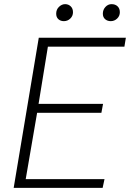

<svg xmlns="http://www.w3.org/2000/svg" viewBox="-20 -906 627 926"><path d="M167 -724H587L580 -681H211L166 -405H477L469 -362H159L104 -42H484L475 0H46ZM251 -840Q251 -860 264.5 -873Q278 -886 294 -886Q310 -886 321 -875.5Q332 -865 332 -847Q332 -829 319 -816.5Q306 -804 288 -804Q272 -804 261.5 -813.5Q251 -823 251 -840ZM476 -840Q476 -859 488.5 -872.5Q501 -886 518 -886Q536 -886 547 -875.5Q558 -865 558 -847Q558 -829 545 -816.5Q532 -804 514 -804Q498 -804 487 -813.5Q476 -823 476 -840Z"/></svg>

Font: Nebula Sans Light
Style: Regular
Weight: 300
Italic angle: -9°
Designer: Paul D. Hunt for Adobe (as Source Sans)
Foundry: Nebula Entertainment & Broadcasting LLC
Version: Version 1.010